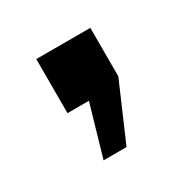

<svg xmlns="http://www.w3.org/2000/svg" viewBox="-66 -166 319 326"><g transform="rotate(-30 93.0 -3.0)"><path d="M82 0H40V-106H146V-11L98 100H53Z"/></g></svg>

Font: Bebas Neue
Style: Regular
Weight: 400
Designer: Ryoichi Tsunekawa
Foundry: Ryoichi Tsunekawa
Version: Version 1.400